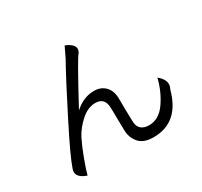

<svg xmlns="http://www.w3.org/2000/svg" viewBox="-164 -1001 1329 1261"><g transform="rotate(-30 500.0 -370.0)"><path d="M459 -778Q547 -742 513 -687Q497 -677 327 -361Q395 -423 476 -423Q527 -423 559 -391Q591 -360 593 -302Q594 -279 594 -211Q595 -144 597 -112Q599 -81 621 -63Q643 -46 678 -46Q753 -46 805 -120Q857 -194 881 -290Q947 -236 915 -180Q857 37 665 37Q592 37 558 0Q524 -37 520 -90Q519 -119 518 -185Q518 -252 516 -280Q511 -350 443 -350Q386 -350 333 -302Q281 -255 253 -201Q226 -147 199 -74Q172 -2 162 38Q76 8 100 -52Q123 -123 236 -346Q349 -570 422 -701L459 -778Z"/></g></svg>

Font: Swei Toothpaste CJK TC
Style: Regular
Weight: 400
Version: Version 1.0